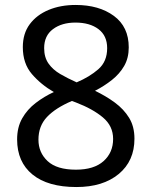

<svg xmlns="http://www.w3.org/2000/svg" viewBox="-20 -744 612 774"><path d="M285 -724Q379 -724 439 -680Q499 -636 499 -553Q499 -510 480.5 -478Q462 -446 431 -421.5Q400 -397 363 -378Q407 -357 443 -330.5Q479 -304 500.5 -269Q522 -234 522 -185Q522 -95 458.5 -42.5Q395 10 288 10Q173 10 111 -40.5Q49 -91 49 -182Q49 -231 69.5 -267Q90 -303 124 -329Q158 -355 197 -373Q145 -403 108.5 -445.5Q72 -488 72 -554Q72 -609 100 -646.5Q128 -684 176 -704Q224 -724 285 -724ZM284 -653Q229 -653 193.5 -626.5Q158 -600 158 -550Q158 -513 175.5 -488Q193 -463 223 -445.5Q253 -428 289 -412Q341 -434 376.5 -465Q412 -496 412 -550Q412 -600 377 -626.5Q342 -653 284 -653ZM135 -181Q135 -129 172 -94.5Q209 -60 286 -60Q359 -60 397.5 -94.5Q436 -129 436 -184Q436 -236 395 -270.5Q354 -305 286 -331L270 -337Q204 -309 169.5 -272.5Q135 -236 135 -181Z"/></svg>

Font: Noto Sans Old Turkic
Style: Regular
Weight: 400
Designer: Monotype Design Team
Foundry: Monotype Imaging Inc.
Version: Version 2.003; ttfautohint (v1.8.4.7-5d5b)